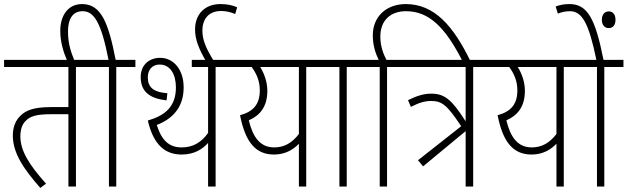

<svg xmlns="http://www.w3.org/2000/svg" viewBox="-20 -916 3082 943"><path d="M353 -587H447V-622H0V-587H316V-390H230C145 -390 109 -374 83 -350C53 -323 43 -286 43 -250C43 -161 101 -81 178 7L206 -14C122 -108 80 -176 80 -247C80 -281 90 -305 103 -319C126 -345 158 -355 230 -355H316V0H353Z M311 -615H347C327 -663 314 -703 314 -762C314 -820 335 -861 386 -861C441 -861 477 -807 513 -622H434V-587H515V0H551V-587H645V-622H548C512 -809 475 -896 383 -896C313 -896 276 -838 276 -765C276 -708 292 -659 311 -615Z M1039 -587H1133V-622H922V-587H1002V-263C969 -217 928 -192 873 -192C813 -192 775 -223 750 -302C823 -331 882 -384 882 -487C882 -577 830 -632 767 -632C713 -632 671 -598 671 -537C671 -464 718 -432 798 -423L802 -458C728 -464 706 -491 706 -537C706 -571 726 -599 764 -599C816 -599 844 -551 844 -487C844 -393 792 -349 706 -324C733 -208 788 -157 872 -157C935 -157 975 -184 1002 -214V0H1039Z M992 -615H1031C994 -675 974 -717 974 -766C974 -820 1003 -862 1066 -862C1093 -862 1114 -856 1135 -847L1145 -880C1123 -890 1097 -896 1062 -896C991 -896 938 -851 938 -771C938 -722 957 -675 992 -615Z M1579 -622H1120V-587H1216C1239 -556 1256 -519 1256 -473C1256 -406 1227 -369 1159 -350C1185 -217 1236 -157 1326 -157C1382 -157 1421 -182 1448 -210V0H1484V-587H1579ZM1202 -325C1257 -349 1293 -392 1293 -470C1293 -515 1277 -556 1258 -587H1448V-258C1416 -216 1378 -192 1327 -192C1258 -192 1222 -242 1202 -325Z M1683 -587H1777V-622H1566V-587H1647V0H1683Z M1845 -587V0H1881V-587H1975V-622H1878C1863 -650 1848 -689 1848 -736C1848 -817 1899 -861 1974 -861C2086 -861 2166 -784 2252 -615H2291C2207 -788 2114 -896 1973 -896C1877 -896 1811 -834 1811 -743C1811 -692 1825 -652 1840 -622H1764V-587Z M2058 -99 2267 -272V0H2304V-587H2398V-622H1962V-587H2267V-320C2197 -430 2162 -456 2097 -456C2059 -456 2025 -444 1984 -424L1998 -391C2037 -411 2065 -420 2097 -420C2150 -420 2175 -402 2245 -296L2033 -129Z M2844 -622H2385V-587H2481C2504 -556 2521 -519 2521 -473C2521 -406 2492 -369 2424 -350C2450 -217 2501 -157 2591 -157C2647 -157 2686 -182 2713 -210V0H2749V-587H2844ZM2467 -325C2522 -349 2558 -392 2558 -470C2558 -515 2542 -556 2523 -587H2713V-258C2681 -216 2643 -192 2592 -192C2523 -192 2487 -242 2467 -325Z M2948 -587H3042V-622H2944C2904 -825 2865 -896 2777 -896C2748 -896 2727 -891 2709 -884L2720 -849C2736 -856 2757 -861 2779 -861C2839 -861 2872 -802 2909 -622H2831V-587H2912V0H2948ZM2936 -819C2936 -792 2951 -778 2969 -778C2989 -778 3003 -791 3003 -819C3003 -845 2990 -860 2970 -860C2950 -860 2936 -845 2936 -819Z"/></svg>

Font: Noto Sans Devanagari UI Condensed ExtraLight
Style: Regular
Weight: 200
Width: 3
Designer: Jelle Bosma - Monotype Design Team
Foundry: Monotype Imaging Inc.
Version: Version 2.004